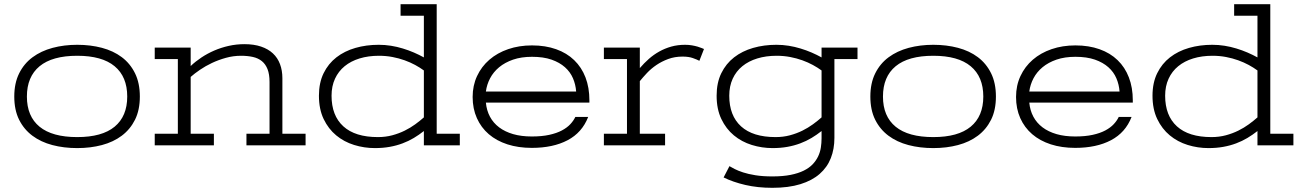

<svg xmlns="http://www.w3.org/2000/svg" viewBox="-20 -691 6184 913"><path d="M645 -231.9Q645 -168 622.1 -121.8Q599.1 -75.7 559.1 -45.7Q519 -15.6 464.6 -1.2Q410.2 13.2 347.2 13.2Q283.7 13.2 229 -1.2Q174.3 -15.6 134 -45.7Q93.8 -75.7 70.8 -121.8Q47.9 -168 47.9 -231.9Q47.9 -295.4 71 -342Q94.2 -388.7 134.8 -418.7Q175.3 -448.7 230 -463.4Q284.7 -478 347.2 -478Q410.2 -478 464.6 -463.6Q519 -449.2 559.1 -419.2Q599.1 -389.2 622.1 -342.5Q645 -295.9 645 -231.9ZM585 -231.9Q585 -326.2 525.1 -376Q465.3 -425.8 347.2 -425.8Q228.5 -425.8 168.2 -376Q107.9 -326.2 107.9 -231.9Q107.9 -137.7 168.2 -88.4Q228.5 -39.1 347.2 -39.1Q465.3 -39.1 525.1 -88.6Q585 -138.2 585 -231.9Z M715.8 -464.8H886.7V-377Q909.7 -398.9 938 -417.7Q966.3 -436.5 999 -450.7Q1031.7 -464.8 1067.9 -472.9Q1104 -481 1142.1 -481Q1187.5 -481 1221.4 -469.5Q1255.4 -458 1277.8 -437Q1300.3 -416 1311.5 -386Q1322.8 -356 1322.8 -318.8V-55.2H1433.1V0H1151.9V-55.2H1261.7V-300.8Q1261.7 -337.9 1252.2 -362.1Q1242.7 -386.2 1225.1 -400.4Q1207.5 -414.6 1182.4 -420.2Q1157.2 -425.8 1126 -425.8Q1089.4 -425.8 1054.2 -416Q1019 -406.2 988 -391.6Q957 -377 930.9 -359.1Q904.8 -341.3 886.7 -325.2V-55.2H997.1V0H715.8V-55.2H825.7V-410.2H715.8Z M2166.5 0H1995.6V-67.9Q1972.7 -49.8 1947.8 -34.9Q1922.9 -20 1894.3 -9.3Q1865.7 1.5 1833.3 7.3Q1800.8 13.2 1762.7 13.2Q1711.9 13.2 1663.8 -1.7Q1615.7 -16.6 1578.6 -47.4Q1541.5 -78.1 1519 -125Q1496.6 -171.9 1496.6 -235.8Q1496.6 -297.4 1518.8 -342.8Q1541 -388.2 1579.6 -418.2Q1618.2 -448.2 1669.9 -463.1Q1721.7 -478 1780.8 -478Q1810.5 -478 1839.4 -473.4Q1868.2 -468.8 1895.5 -460.4Q1922.9 -452.1 1948.2 -441.2Q1973.6 -430.2 1995.6 -418V-616.2H1884.8V-670.9H2056.6V-55.2H2166.5ZM1776.9 -39.1Q1813 -39.1 1845 -47.6Q1877 -56.2 1904.5 -69.8Q1932.1 -83.5 1954.8 -100.1Q1977.5 -116.7 1995.6 -132.8V-356Q1977.1 -369.6 1954.1 -382.1Q1931.2 -394.5 1904.1 -404.3Q1877 -414.1 1846.4 -419.9Q1815.9 -425.8 1781.7 -425.8Q1731.4 -425.8 1689.9 -413.1Q1648.4 -400.4 1618.9 -376.2Q1589.4 -352.1 1573 -316.7Q1556.6 -281.2 1556.6 -235.8Q1556.6 -141.1 1612.8 -90.1Q1668.9 -39.1 1776.9 -39.1Z M2719.7 -255.9Q2717.3 -289.1 2704.6 -318.8Q2691.9 -348.6 2666.5 -371.3Q2641.1 -394 2602.5 -407.5Q2564 -420.9 2509.8 -420.9Q2459 -420.9 2419.9 -407.5Q2380.9 -394 2353.5 -371.3Q2326.2 -348.6 2310.5 -318.8Q2294.9 -289.1 2290.5 -255.9ZM2508.8 12.2Q2444.8 12.2 2392.8 -4.6Q2340.8 -21.5 2304.2 -53Q2267.6 -84.5 2247.6 -129.4Q2227.5 -174.3 2227.5 -230Q2227.5 -284.2 2248.5 -329.3Q2269.5 -374.5 2307.1 -407Q2344.7 -439.5 2396.5 -457.3Q2448.2 -475.1 2509.8 -475.1Q2573.7 -475.1 2624.5 -457Q2675.3 -439 2710.4 -405Q2745.6 -371.1 2764.2 -322.8Q2782.7 -274.4 2782.7 -213.9V-203.1H2290.5Q2293.9 -166 2309.8 -136.2Q2325.7 -106.4 2353.5 -85.4Q2381.3 -64.5 2420.2 -53.2Q2459 -42 2508.8 -42Q2556.6 -42 2592 -49.8Q2627.4 -57.6 2652.1 -70.8Q2676.8 -84 2692.1 -100.6Q2707.5 -117.2 2715.8 -134.8H2776.9Q2748 -60.5 2679 -24.2Q2609.9 12.2 2508.8 12.2Z M2851.6 -464.8H3022.5V-367.2Q3042.5 -390.6 3065.4 -410.9Q3088.4 -431.2 3115 -446Q3141.6 -460.9 3172.1 -469.5Q3202.6 -478 3237.8 -478Q3255.4 -478 3270.5 -475.3Q3285.6 -472.7 3297.4 -469.2Q3309.1 -465.8 3316.9 -462.4Q3324.7 -459 3327.6 -458L3305.7 -401.9Q3293.5 -408.2 3274.2 -415Q3254.9 -421.9 3225.6 -421.9Q3188.5 -421.9 3157.5 -410.4Q3126.5 -398.9 3101.3 -381.8Q3076.2 -364.7 3056.6 -344Q3037.1 -323.2 3022.5 -305.2V-55.2H3142.6V0H2851.6V-55.2H2961.4V-410.2H2851.6Z M3652.8 202.1Q3583 202.1 3524.2 188.5Q3465.3 174.8 3420.9 152.8L3448.7 99.1Q3457.5 104.5 3473.1 112.5Q3488.8 120.6 3513.2 128.7Q3537.6 136.7 3572 142.3Q3606.4 147.9 3652.8 147.9Q3702.6 147.9 3739.3 140.6Q3775.9 133.3 3802 120.4Q3828.1 107.4 3844.5 90.1Q3860.8 72.8 3870.4 52.7Q3879.9 32.7 3883.3 10.7Q3886.7 -11.2 3886.7 -33.2V-67.9Q3863.8 -49.8 3838.9 -34.9Q3814 -20 3785.4 -9.3Q3756.8 1.5 3724.4 7.3Q3691.9 13.2 3653.8 13.2Q3603 13.2 3554.9 -1.7Q3506.8 -16.6 3469.7 -47.4Q3432.6 -78.1 3410.2 -125Q3387.7 -171.9 3387.7 -235.8Q3387.7 -297.4 3409.9 -342.8Q3432.1 -388.2 3470.7 -418.2Q3509.3 -448.2 3561 -463.1Q3612.8 -478 3671.9 -478Q3701.7 -478 3730.5 -473.4Q3759.3 -468.8 3786.6 -460.4Q3814 -452.1 3839.4 -441.2Q3864.7 -430.2 3886.7 -418V-464.8H4057.6V-410.2H3947.8V-35.2Q3947.8 17.6 3930.7 61Q3913.6 104.5 3877.7 136Q3841.8 167.5 3785.9 184.8Q3730 202.1 3652.8 202.1ZM3668 -39.1Q3704.1 -39.1 3736.1 -47.6Q3768.1 -56.2 3795.7 -69.8Q3823.2 -83.5 3845.9 -100.1Q3868.7 -116.7 3886.7 -132.8V-356Q3868.2 -369.6 3845.2 -382.1Q3822.3 -394.5 3795.2 -404.3Q3768.1 -414.1 3737.5 -419.9Q3707 -425.8 3672.9 -425.8Q3622.6 -425.8 3581.1 -413.1Q3539.6 -400.4 3510 -376.2Q3480.5 -352.1 3464.1 -316.7Q3447.8 -281.2 3447.8 -235.8Q3447.8 -141.1 3503.9 -90.1Q3560.1 -39.1 3668 -39.1Z M4715.8 -231.9Q4715.8 -168 4692.9 -121.8Q4669.9 -75.7 4629.9 -45.7Q4589.8 -15.6 4535.4 -1.2Q4481 13.2 4418 13.2Q4354.5 13.2 4299.8 -1.2Q4245.1 -15.6 4204.8 -45.7Q4164.6 -75.7 4141.6 -121.8Q4118.7 -168 4118.7 -231.9Q4118.7 -295.4 4141.8 -342Q4165 -388.7 4205.6 -418.7Q4246.1 -448.7 4300.8 -463.4Q4355.5 -478 4418 -478Q4481 -478 4535.4 -463.6Q4589.8 -449.2 4629.9 -419.2Q4669.9 -389.2 4692.9 -342.5Q4715.8 -295.9 4715.8 -231.9ZM4655.8 -231.9Q4655.8 -326.2 4595.9 -376Q4536.1 -425.8 4418 -425.8Q4299.3 -425.8 4239 -376Q4178.7 -326.2 4178.7 -231.9Q4178.7 -137.7 4239 -88.4Q4299.3 -39.1 4418 -39.1Q4536.1 -39.1 4595.9 -88.6Q4655.8 -138.2 4655.8 -231.9Z M5303.7 -255.9Q5301.3 -289.1 5288.6 -318.8Q5275.9 -348.6 5250.5 -371.3Q5225.1 -394 5186.5 -407.5Q5147.9 -420.9 5093.8 -420.9Q5043 -420.9 5003.9 -407.5Q4964.8 -394 4937.5 -371.3Q4910.2 -348.6 4894.5 -318.8Q4878.9 -289.1 4874.5 -255.9ZM5092.8 12.2Q5028.8 12.2 4976.8 -4.6Q4924.8 -21.5 4888.2 -53Q4851.6 -84.5 4831.5 -129.4Q4811.5 -174.3 4811.5 -230Q4811.5 -284.2 4832.5 -329.3Q4853.5 -374.5 4891.1 -407Q4928.7 -439.5 4980.5 -457.3Q5032.2 -475.1 5093.8 -475.1Q5157.7 -475.1 5208.5 -457Q5259.3 -439 5294.4 -405Q5329.6 -371.1 5348.1 -322.8Q5366.7 -274.4 5366.7 -213.9V-203.1H4874.5Q4877.9 -166 4893.8 -136.2Q4909.7 -106.4 4937.5 -85.4Q4965.3 -64.5 5004.2 -53.2Q5043 -42 5092.8 -42Q5140.6 -42 5176 -49.8Q5211.4 -57.6 5236.1 -70.8Q5260.7 -84 5276.1 -100.6Q5291.5 -117.2 5299.8 -134.8H5360.8Q5332 -60.5 5262.9 -24.2Q5193.8 12.2 5092.8 12.2Z M6130.4 0H5959.5V-67.9Q5936.5 -49.8 5911.6 -34.9Q5886.7 -20 5858.2 -9.3Q5829.6 1.5 5797.1 7.3Q5764.6 13.2 5726.6 13.2Q5675.8 13.2 5627.7 -1.7Q5579.6 -16.6 5542.5 -47.4Q5505.4 -78.1 5482.9 -125Q5460.4 -171.9 5460.4 -235.8Q5460.4 -297.4 5482.7 -342.8Q5504.9 -388.2 5543.5 -418.2Q5582 -448.2 5633.8 -463.1Q5685.5 -478 5744.6 -478Q5774.4 -478 5803.2 -473.4Q5832 -468.8 5859.4 -460.4Q5886.7 -452.1 5912.1 -441.2Q5937.5 -430.2 5959.5 -418V-616.2H5848.6V-670.9H6020.5V-55.2H6130.4ZM5740.7 -39.1Q5776.9 -39.1 5808.8 -47.6Q5840.8 -56.2 5868.4 -69.8Q5896 -83.5 5918.7 -100.1Q5941.4 -116.7 5959.5 -132.8V-356Q5940.9 -369.6 5918 -382.1Q5895 -394.5 5867.9 -404.3Q5840.8 -414.1 5810.3 -419.9Q5779.8 -425.8 5745.6 -425.8Q5695.3 -425.8 5653.8 -413.1Q5612.3 -400.4 5582.8 -376.2Q5553.2 -352.1 5536.9 -316.7Q5520.5 -281.2 5520.5 -235.8Q5520.5 -141.1 5576.7 -90.1Q5632.8 -39.1 5740.7 -39.1Z"/></svg>

Font: Stint Ultra Expanded
Style: Regular
Weight: 400
Width: 7
Designer: Astigmatic (AOETI)
Foundry: Astigmatic (AOETI)
Version: Version 1.000